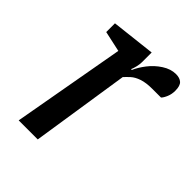

<svg xmlns="http://www.w3.org/2000/svg" viewBox="-155 -598 684 684"><g transform="rotate(45 187.0 -256.5)"><path d="M54 0 130 -426 52 -443V-487L218 -506V-457Q218 -447 215 -434Q212 -421 208 -412H212Q221 -433 239 -456.5Q257 -480 282.5 -496.5Q308 -513 334 -513Q353 -513 363.5 -503.5Q374 -494 374 -469Q374 -452 368 -437.5Q362 -423 355 -416H312Q280 -416 259.5 -409Q239 -402 227 -391Q215 -380 207 -371L150 0Z"/></g></svg>

Font: Faustina Medium
Style: Italic
Weight: 500
Italic angle: -8°
Designer: Alfonso Garcia
Foundry: http://www.omnibus-type.com
Version: Version 1.200